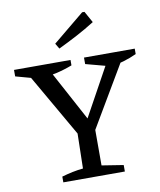

<svg xmlns="http://www.w3.org/2000/svg" viewBox="-96 -975 878 1051"><g transform="rotate(-10 343.0 -449.5)"><path d="M316 -210 82 -617V-643H188L376 -294H346L538 -643H607L608 -618L367 -210ZM170 0V-32Q201 -41 230 -47Q259 -53 289 -56L294 -287H392V-55L512 -36V0ZM142 -581 11 -617V-653H325V-623Q281 -606 235 -595.5Q189 -585 142 -581ZM535 -581 400 -617V-653H682V-623Q646 -606 609.5 -595.5Q573 -585 535 -581ZM276 -725 258 -755 433 -899H446L481 -836Q432 -805 380 -777.5Q328 -750 276 -725Z"/></g></svg>

Font: Piazzolla 24pt Medium
Style: Regular
Weight: 500
Designer: Juan Pablo del Peral
Foundry: Huerta Tipografica
Version: Version 2.005